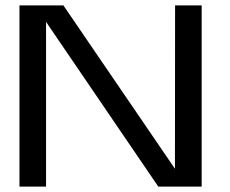

<svg xmlns="http://www.w3.org/2000/svg" viewBox="-20 -695 857 715"><path d="M52.5 0V-675H216L631.5 -66.5L632 -675H731V0H569.5L151.5 -613.5V0Z"/></svg>

Font: Anybody ExtraExpanded
Style: Regular
Weight: 400
Width: 8
Designer: Tyler Finck
Foundry: Etcetera Type Company
Version: Version 1.010; ttfautohint (v1.8.3) -l 8 -r 50 -G 200 -x 14 